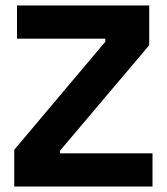

<svg xmlns="http://www.w3.org/2000/svg" viewBox="-20 -680 608 700"><path d="M32 0V-134L364 -528V-539H42V-660H524V-515L199 -131V-121H536V0Z"/></svg>

Font: Bricolage Grotesque 24pt
Style: Bold
Weight: 700
Designer: Mathieu Triay
Foundry: Atelier Triay
Version: Version 1.001;gftools[0.9.33.dev8+g029e19f]